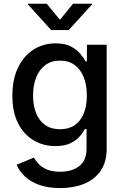

<svg xmlns="http://www.w3.org/2000/svg" viewBox="-20 -779 655 1015"><path d="M298.8 215.3Q235.4 215.3 189 199Q142.6 182.6 112.5 154.5Q82.5 126.5 67.9 91.8L158.7 54.2Q168.5 70.8 184.8 88.1Q201.2 105.5 228.8 117.2Q256.3 128.9 298.3 128.9Q360.8 128.9 399.2 99.1Q437.5 69.3 437.5 6.3V-97.2H429.2Q418.9 -78.1 400.6 -57.1Q382.3 -36.1 351.6 -21.5Q320.8 -6.8 272.5 -6.8Q208.5 -6.8 157 -37.6Q105.5 -68.4 75.4 -127.7Q45.4 -187 45.4 -272.9Q45.4 -359.4 75.2 -421.4Q105 -483.4 156.7 -516.6Q208.5 -549.8 273.9 -549.8Q322.8 -549.8 353.8 -533.9Q384.8 -518.1 403.6 -495.6Q422.4 -473.1 432.6 -454.6H439.5V-542.5H543.9V6.3Q543.9 78.6 511.5 124.8Q479 170.9 423.6 193.1Q368.2 215.3 298.8 215.3ZM297.4 -95.7Q342.8 -95.7 374.5 -117.2Q406.2 -138.7 422.6 -178.7Q439 -218.8 439 -274.4Q439 -329.6 422.6 -370.8Q406.2 -412.1 374.8 -435.3Q343.3 -458.5 297.4 -458.5Q250.5 -458.5 218.8 -434.3Q187 -410.2 170.9 -368.9Q154.8 -327.6 154.8 -274.4Q154.8 -220.7 171.1 -180.4Q187.5 -140.1 219.2 -117.9Q251 -95.7 297.4 -95.7ZM227.1 -759.3 296.9 -674.3 366.2 -759.3H466.3V-755.4L343.3 -620.1H250.5L127.9 -755.4V-759.3Z"/></svg>

Font: Inter 16pt Medium
Style: Regular
Weight: 500
Version: Version 4.001;git-66647c0bb